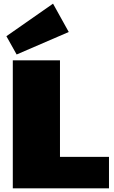

<svg xmlns="http://www.w3.org/2000/svg" viewBox="-20 -1030 621 1050"><path d="M251 -172H576V0H50V-700H308V-40ZM356 -855 71 -732 15 -832 270 -1010Z"/></svg>

Font: Pathway Extreme 28pt Black
Style: Regular
Weight: 900
Designer: Eduardo Rodriguez Tunni
Foundry: Eduardo Rodriguez Tunni
Version: Version 1.001;gftools[0.9.26]